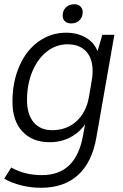

<svg xmlns="http://www.w3.org/2000/svg" viewBox="-27 -665 585 910"><path d="M515 -500 430 -15Q410 103 343.5 164Q277 225 168 225Q119 225 73.5 213.5Q28 202 -7 182L26 129Q61 148 96 156.5Q131 165 171 165Q253 165 301.5 118Q350 71 367 -25L376 -76Q349 -36 305 -13.5Q261 9 209 9Q126 9 79 -42Q32 -93 32 -183Q32 -276 64.5 -351Q97 -426 155.5 -468Q214 -510 287 -510Q339 -510 378.5 -487.5Q418 -465 434 -425H436L458 -500ZM412 -328Q412 -388 381 -421.5Q350 -455 293 -455Q239 -455 195 -420.5Q151 -386 126 -325.5Q101 -265 101 -191Q101 -123 132.5 -85.5Q164 -48 220 -48Q288 -48 334.5 -89.5Q381 -131 394 -203L408 -284Q412 -305 412 -328ZM270 -591Q270 -615 285.5 -630Q301 -645 326 -645Q343 -645 354 -634.5Q365 -624 365 -608Q365 -584 350 -569Q335 -554 310 -554Q292 -554 281 -564Q270 -574 270 -591Z"/></svg>

Font: Sarabun Light
Style: Italic
Weight: 300
Italic angle: -10°
Designer: Suppakit Chalermlarp | Katatrad Co.,Ltd.
Foundry: Cadson Demak Co.,Ltd.
Version: Version 1.000; ttfautohint (v1.6)